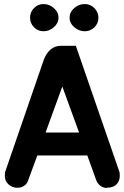

<svg xmlns="http://www.w3.org/2000/svg" viewBox="-20 -925 614 952"><path d="M196 -770Q168 -770 148.5 -790Q129 -810 129 -837Q129 -865 148.5 -885Q168 -905 196 -905Q224 -905 247 -885Q270 -865 270 -837Q270 -810 247 -790Q224 -770 196 -770ZM400 -770Q372 -770 348.5 -790Q325 -810 325 -837Q325 -865 348 -885Q371 -905 400 -905Q428 -905 448 -885Q468 -865 468 -837Q468 -809 448 -789.5Q428 -770 400 -770ZM283 -698H356L573 -70V-68Q573 -66 573.5 -61.5Q574 -57 574 -54Q574 -28 558.5 -11.5Q543 5 511 6Q511 6 517 -1L524 -7L509 7Q492 7 477.5 -4Q463 -15 457 -32L413 -154H165L120 -32Q115 -14 100 -4Q85 6 68 6H66Q41 6 22.5 -10.5Q4 -27 4 -53Q4 -64 5 -70V-71L198 -631Q225 -698 283 -698ZM372 -268 289 -496 206 -268Z"/></svg>

Font: FifthLeg
Style: Bold
Weight: 700
Designer: Jakub Steiner
Version: Version 1.0